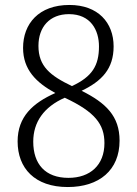

<svg xmlns="http://www.w3.org/2000/svg" viewBox="-20 -744 553 774"><path d="M253 10C380 10 462 -58 462 -177C462 -276 407 -329 309 -378C390 -417 438 -466 438 -557C438 -653 375 -724 260 -724C136 -724 73 -648 73 -551C73 -463 126 -411 203 -369C113 -329 51 -274 51 -174C51 -66 120 10 253 10ZM270 -397C182 -439 135 -477 135 -559C135 -635 180 -687 258 -687C346 -687 379 -622 379 -557C379 -480 352 -435 270 -397ZM256 -27C162 -27 114 -83 114 -173C114 -252 157 -313 241 -350C363 -293 401 -243 401 -167C401 -78 343 -27 256 -27Z"/></svg>

Font: Noto Serif Khmer SemiCondensed Light
Style: Regular
Weight: 300
Width: 4
Designer: Danh Hong and the Monotype Design Team
Foundry: Monotype Imaging Inc.
Version: Version 2.004